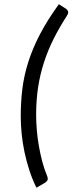

<svg xmlns="http://www.w3.org/2000/svg" viewBox="-20 -750 343 908"><path d="M150.9 -207.5Q150.9 -172.9 154.1 -135.3Q157.2 -97.7 163.8 -59.8Q170.4 -22 179.9 14.2Q189.5 50.3 202.6 81.5Q208.5 95.7 203.9 103.3Q199.2 110.8 191.4 115.2L152.3 137.7Q132.3 97.2 118.4 54Q104.5 10.7 95.5 -32.5Q86.4 -75.7 82.3 -118.2Q78.1 -160.6 78.1 -200.2Q78.1 -266.6 85.7 -329.1Q93.3 -391.6 113.3 -455.3Q133.3 -519 168.2 -586.4Q203.1 -653.8 258.3 -730L293 -708Q299.3 -703.1 302 -695.6Q304.7 -688 295.4 -673.8Q260.7 -620.1 233.9 -566.7Q207 -513.2 188.5 -456.5Q169.9 -399.9 160.4 -338.4Q150.9 -276.9 150.9 -207.5Z"/></svg>

Font: Carlito
Style: Italic
Weight: 400
Italic angle: -7°
Designer: Lukasz Dziedzic
Foundry: tyPoland Lukasz Dziedzic
Version: Version 1.104